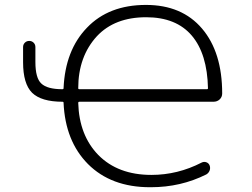

<svg xmlns="http://www.w3.org/2000/svg" viewBox="-20 -784 1040 792"><path d="M237.3 -416Q242.2 -416 242.2 -419.9Q249 -577.1 338.9 -669.9Q428.7 -763.7 582 -763.7Q730.5 -763.7 813.5 -666Q896.5 -568.4 896.5 -398.4Q896.5 -383.8 886.2 -374Q876 -364.3 860.4 -364.3H307.6Q302.7 -364.3 302.7 -359.4Q306.6 -225.6 385.7 -144.5Q466.8 -62.5 604.5 -62.5Q712.9 -62.5 811.5 -113.3Q821.3 -118.2 831.1 -114.7Q840.8 -111.3 844.7 -101.6Q848.6 -90.8 844.7 -80.6Q840.8 -70.3 831.1 -64.5Q725.6 -11.7 602.5 -11.7Q600.6 -11.7 598.6 -11.7Q438.5 -11.7 342.8 -107.4Q249 -202.1 242.2 -360.4Q242.2 -364.3 238.3 -364.3Q150.4 -364.3 112.3 -401.4Q75.2 -438.5 75.2 -527.3V-589.8Q75.2 -600.6 82.5 -607.9Q89.8 -615.2 100.6 -615.2Q111.3 -615.2 118.7 -607.9Q126 -600.6 126 -589.8V-528.3Q126 -461.9 150.4 -439.5Q174.8 -416 237.3 -416ZM302.7 -419.9Q302.7 -416 307.6 -416H833Q837.9 -416 837.9 -419.9Q837.9 -419.9 837.9 -419.9Q835 -561.5 771.5 -636.7Q707 -712.9 583 -712.9Q453.1 -712.9 379.9 -634.8Q302.7 -550.8 302.7 -419.9Z"/></svg>

Font: Rounded-L Mgen+ 1mn light
Style: Regular
Weight: 200
Designer: [Source Han Sans]
Ryoko NISHIZUKA  (kana & ideographs); Paul D. Hunt (Latin, Greek & Cyrillic); Wenlong ZHANG  (bopomofo
Version: Version 1.059.20150602